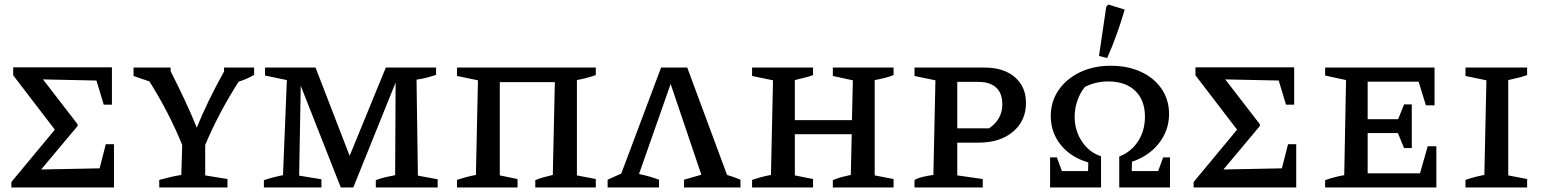

<svg xmlns="http://www.w3.org/2000/svg" viewBox="-20 -824 6779 844"><path d="M445 -190H481V0H30V-24L221 -254L38 -493V-528H472V-364H436L404 -470L169 -475L321 -278V-270L161 -79L418 -84Z M680 0V-33Q705 -40 728.5 -45.5Q752 -51 777 -55L781 -187Q722 -331 637 -466L567 -490V-527H730V-511Q762 -448 790.5 -387.5Q819 -327 845 -263Q892 -379 965 -510V-527H1097V-495Q1065 -476 1029 -465Q985 -396 948.5 -327Q912 -258 882 -187V-53L980 -37V0Z M1817 -52 1904 -36V0H1632V-32Q1653 -40 1674 -45Q1695 -50 1717 -54L1719 -461L1533 0H1478L1302 -447L1295 -52L1393 -36V0H1140V-32Q1161 -39 1182 -44.5Q1203 -50 1224 -54L1241 -472L1145 -492V-527H1367L1517 -139L1676 -527H1897V-495Q1880 -489 1857 -483Q1834 -477 1811 -474Z M2177 -463V-53L2255 -37V0H1989V-33Q2009 -40 2029.5 -45.5Q2050 -51 2072 -55L2081 -471L1989 -490V-527H2599V-494Q2580 -487 2558.5 -481.5Q2537 -476 2516 -472V-53L2599 -37V0H2333V-32Q2352 -40 2370.5 -45Q2389 -50 2410 -55L2419 -463Z M2651 0V-34L2711 -61L2886 -527H3001L3176 -55Q3204 -47 3235 -34V0H2987V-34L3063 -56L2928 -455L2789 -59Q2834 -50 2877 -34V0Z M3286 0V-33Q3306 -40 3326.5 -45.5Q3347 -51 3369 -55L3378 -471L3286 -490V-527H3554V-494Q3537 -487 3518.5 -483Q3500 -479 3474 -472V-296H3725L3729 -471L3641 -490V-527H3908V-494Q3891 -487 3869.5 -481.5Q3848 -476 3825 -472V-53L3908 -37V0H3641V-32Q3662 -41 3681 -46Q3700 -51 3720 -55L3724 -234H3474V-53L3554 -37V0Z M4308 -527Q4392 -527 4441 -485Q4490 -443 4490 -371Q4490 -293 4433 -245Q4376 -197 4282 -197H4188V-53L4300 -37V0H4000V-33Q4014 -41 4034 -46Q4054 -51 4083 -55L4092 -471L4000 -490V-527ZM4281 -464H4188V-260H4328Q4386 -300 4386 -365Q4386 -414 4359 -439Q4332 -464 4281 -464Z M4596 0V-132H4626L4648 -72H4763L4764 -110Q4688 -132 4643.5 -186.5Q4599 -241 4599 -314Q4599 -378 4633.5 -428Q4668 -478 4727.5 -506.5Q4787 -535 4863 -535Q4938 -535 4996 -508Q5054 -481 5086.5 -433Q5119 -385 5119 -323Q5119 -252 5075.5 -195.5Q5032 -139 4956 -113L4955 -72H5071L5093 -132H5123V0H4900V-136Q4952 -156 4982.5 -202.5Q5013 -249 5013 -311Q5013 -384 4970 -425Q4927 -466 4852 -466Q4796 -466 4749 -442Q4728 -416 4716 -381.5Q4704 -347 4704 -311Q4704 -250 4736 -202Q4768 -154 4820 -137V0ZM4847 -569 4811 -578 4843 -795 4852 -804 4924 -782Q4908 -727 4889 -674Q4870 -621 4847 -569Z M5642 -190H5678V0H5227V-24L5418 -254L5235 -493V-528H5669V-364H5633L5601 -470L5366 -475L5518 -278V-270L5358 -79L5615 -84Z M6256 -181H6294V0H5805V-32Q5847 -47 5889 -54L5897 -472L5805 -492V-527H6286V-361H6248L6216 -465H5992V-300H6126L6152 -365H6186V-173H6152L6125 -239H5992V-62H6222Z M6422 0V-33Q6442 -40 6462.5 -45.5Q6483 -51 6505 -55L6514 -471L6422 -490V-527H6693V-494Q6676 -488 6657 -483Q6638 -478 6610 -472V-53L6693 -37V0Z"/></svg>

Font: Piazzolla SC Medium
Style: Regular
Weight: 500
Designer: Juan Pablo del Peral
Foundry: Huerta Tipografica
Version: Version 1.330